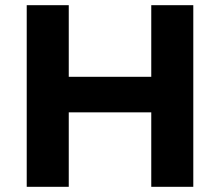

<svg xmlns="http://www.w3.org/2000/svg" viewBox="-20 -720 848 740"><path d="M563 0V-287H245V0H83V-700H245V-424H563V-700H725V0Z"/></svg>

Font: Montserrat
Style: Bold
Weight: 700
Designer: Julieta Ulanovsky
Foundry: Julieta Ulanovsky
Version: Version 9.000; ttfautohint (v1.8.4.7-5d5b)